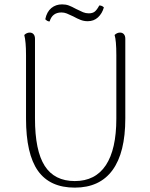

<svg xmlns="http://www.w3.org/2000/svg" viewBox="-20 -846 686 878"><path d="M553 -304Q553 -148 494.5 -68Q436 12 322 12Q208 12 153.5 -65Q99 -142 99 -304V-594Q99 -656 91 -686Q102 -697 116 -697Q127 -697 133.5 -689.5Q140 -682 140 -669V-304Q140 -157 184.5 -87.5Q229 -18 322 -18Q416 -18 464 -90.5Q512 -163 512 -304V-594Q512 -661 504 -686Q515 -697 529 -697Q540 -697 546.5 -689.5Q553 -682 553 -669ZM381 -749Q364 -749 348.5 -755Q333 -761 315 -771Q296 -780 285 -784.5Q274 -789 261 -789Q219 -789 207 -748H205Q197 -748 187 -758Q194 -792 214.5 -809Q235 -826 264 -826Q281 -826 294.5 -821Q308 -816 328 -805Q348 -795 360 -790Q372 -785 386 -785Q404 -785 414 -793.5Q424 -802 434 -821Q447 -821 455 -812Q447 -784 428 -766.5Q409 -749 381 -749Z"/></svg>

Font: Arima Madurai ExtraLight
Style: Regular
Weight: 275
Designer: Joana Correia and Natanael Gama
Foundry: NDISCOVER
Version: Version 1.019